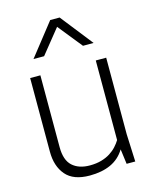

<svg xmlns="http://www.w3.org/2000/svg" viewBox="-118 -858 751 944"><g transform="rotate(-15 257.5 -385.5)"><path d="M221 9Q138 9 99.5 -36Q61 -81 61 -155V-530H113V-164Q113 -98 145.5 -68.5Q178 -39 234 -39Q267 -39 293 -46.5Q319 -54 338.5 -66.5Q358 -79 372 -94.5Q386 -110 395 -125V-530H448V-140L454 0H410L400 -76Q373 -32 328 -11.5Q283 9 221 9ZM407 -616H353L254 -739L155 -616H101L230 -780H278Z"/></g></svg>

Font: Tanohe Sans Light
Style: Regular
Weight: 300
Designer: Village Type and Design LLC & Cristiano Sobral
Foundry: Cooper Hewitt Smithsonian Design Museum
Version: Version 1.00;September 29, 2021;FontCreator 13.0.0.2655 64-b